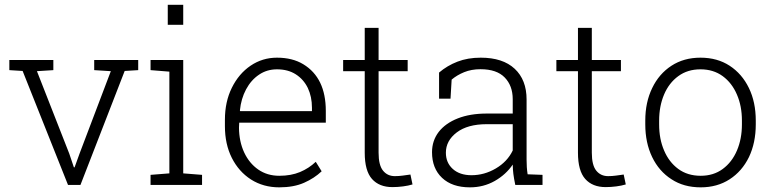

<svg xmlns="http://www.w3.org/2000/svg" viewBox="-20 -782 3261 812"><path d="M507.3 -481.9 320.3 0H267.6L75.7 -481.9L19.5 -485.4V-528.3H205.6V-485.4L136.2 -481L272.9 -132.3L292.5 -74.2H295.4L316.4 -132.3L448.7 -481L378.4 -485.4V-528.3H564.5V-485.4Z M754.9 -761.7V-677.2H689.5V-761.7ZM834.5 -42.5V0H616.7V-42.5L696.3 -48.8V-479L616.7 -485.4V-528.3H754.9V-48.8Z M1161.1 10.3Q1093.8 10.3 1041.5 -22.9Q989.7 -56.2 960.4 -114.3Q931.2 -172.4 931.2 -248.5V-275.4Q931.2 -351.6 960.4 -410.6Q989.7 -470.2 1039.8 -504.2Q1089.8 -538.1 1151.4 -538.1Q1216.8 -538.1 1262.7 -510.3Q1357.9 -452.6 1357.9 -313V-263.2H991.7L990.7 -241.7Q991.2 -183.6 1012.7 -137.2Q1034.2 -91.3 1072.3 -64.9Q1110.4 -38.6 1161.1 -38.6Q1210.9 -38.6 1248.8 -54.4Q1286.6 -70.3 1315.4 -97.7L1340.3 -57.6Q1309.6 -28.3 1265.9 -9Q1222.2 10.3 1161.1 10.3ZM994.6 -314.9 995.6 -312H1299.3V-326.7Q1299.3 -373 1281.7 -410.2Q1263.7 -446.8 1230.7 -467.8Q1197.8 -488.8 1151.4 -488.8Q1108.9 -488.8 1075.7 -466.3Q1042 -443.8 1020.8 -404.3Q999.5 -364.7 994.6 -314.9Z M1639.6 9.3Q1584 9.3 1553.2 -25.1Q1522.5 -59.6 1522.5 -136.2V-481H1431.2V-528.3H1522.5V-664.1H1581.1V-528.3H1704.1V-481H1581.1V-136.2Q1581.1 -83.5 1599.9 -60.3Q1618.7 -37.1 1649.9 -37.1Q1666.5 -37.1 1682.6 -39.3Q1698.7 -41.5 1715.8 -43.9L1724.6 -2Q1707 3.4 1684.6 6.3Q1662.1 9.3 1639.6 9.3Z M1967.3 10.3Q1892.1 10.3 1849.6 -29.8Q1807.1 -69.8 1807.1 -138.2Q1807.1 -187 1835.4 -224.1Q1863.8 -260.7 1915.8 -281.2Q1967.8 -301.8 2039.1 -301.8H2148.4V-362.3Q2148.4 -419.4 2114.5 -454.3Q2080.6 -489.3 2012.2 -489.3Q1973.6 -489.3 1943.1 -476.8Q1912.6 -464.4 1890.1 -445.3L1885.3 -364.7H1836.9V-475.1Q1871.1 -504.4 1914.6 -521.2Q1958 -538.1 2013.2 -538.1Q2106.4 -538.1 2156.7 -491.2Q2207 -444.3 2207 -361.3V-106.4Q2207 -90.8 2208 -75.4Q2209 -60.1 2211.4 -44.9L2274.4 -42.5V0H2159.2Q2153.3 -28.8 2151.1 -46.4Q2148.9 -64 2148.4 -85.9Q2119.6 -43.5 2072.3 -16.6Q2024.9 10.3 1967.3 10.3ZM1974.1 -41Q2028.3 -41 2076.9 -69.6Q2125.5 -98.1 2148.4 -145.5V-256.8H2038.6Q1957.5 -256.8 1911.6 -221.9Q1865.7 -187 1865.7 -136.2Q1865.7 -93.8 1895 -67.4Q1924.3 -41 1974.1 -41Z M2541.5 9.3Q2485.8 9.3 2455.1 -25.1Q2424.3 -59.6 2424.3 -136.2V-481H2333V-528.3H2424.3V-664.1H2482.9V-528.3H2606V-481H2482.9V-136.2Q2482.9 -83.5 2501.7 -60.3Q2520.5 -37.1 2551.8 -37.1Q2568.4 -37.1 2584.5 -39.3Q2600.6 -41.5 2617.7 -43.9L2626.5 -2Q2608.9 3.4 2586.4 6.3Q2564 9.3 2541.5 9.3Z M2943.4 10.3Q2871.6 10.3 2819.8 -23.9Q2767.1 -57.6 2738 -117.9Q2709 -178.2 2709 -255.9V-272Q2709 -349.6 2738.3 -409.7Q2767.1 -469.7 2819.6 -503.9Q2872.1 -538.1 2942.4 -538.1Q3013.7 -538.1 3065.9 -503.9Q3118.2 -469.7 3147.2 -409.9Q3176.3 -350.1 3176.3 -272V-255.9Q3176.3 -178.2 3147.5 -117.7Q3118.2 -57.6 3065.7 -23.7Q3013.2 10.3 2943.4 10.3ZM2943.4 -38.6Q2997.6 -38.6 3036.6 -67.4Q3075.7 -96.2 3096.7 -145.5Q3117.7 -194.8 3117.7 -255.9V-272Q3117.7 -333.5 3096.7 -381.8Q3075.7 -431.2 3036.4 -460Q2997.1 -488.8 2942.4 -488.8Q2887.7 -488.8 2848.6 -460Q2809.1 -431.2 2788.3 -381.8Q2767.6 -332.5 2767.6 -272V-255.9Q2767.6 -193.8 2788.6 -145.5Q2809.1 -96.7 2848.4 -67.6Q2887.7 -38.6 2943.4 -38.6Z"/></svg>

Font: Battambang Light
Style: Regular
Weight: 300
Designer: Danh Hong
Version: Version 8.002; ttfautohint (v1.8.3)